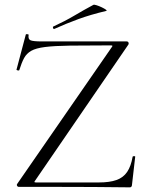

<svg xmlns="http://www.w3.org/2000/svg" viewBox="-20 -803 633 825"><path d="M54 -13 460 -600Q464 -605 463 -606.5Q462 -608 455 -608Q349 -608 281 -607Q213 -606 173.5 -601Q134 -596 114 -584.5Q94 -573 83.5 -553.5Q73 -534 63 -502Q62 -499 56 -500.5Q50 -502 51 -504L91 -655Q92 -657 98 -656Q104 -655 103 -653Q100 -635 111 -630Q122 -625 160 -625Q220 -625 307 -625Q394 -625 525 -625Q530 -625 532 -620.5Q534 -616 532 -612L131 -27Q127 -22 128 -20.5Q129 -19 136 -19Q224 -19 292.5 -19Q361 -19 404 -19Q451 -19 480.5 -29.5Q510 -40 526.5 -64.5Q543 -89 550 -130Q551 -132 556 -132Q561 -132 561 -130L547 -8Q547 -5 545 -1.5Q543 2 538 2Q464 1 381.5 0.5Q299 0 216.5 0Q134 0 60 0Q56 0 53.5 -4.5Q51 -9 54 -13ZM214 -679Q210 -677 208 -682.5Q206 -688 209 -689Q259 -712 299.5 -736Q340 -760 381 -782Q384 -784 395 -780.5Q406 -777 417.5 -771.5Q429 -766 435 -761.5Q441 -757 436 -756Q369 -740 317 -721Q265 -702 214 -679Z"/></svg>

Font: Cormorant Garamond Light Light
Style: Regular
Weight: 300
Version: Version 4.001